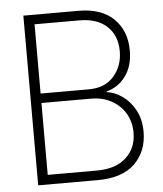

<svg xmlns="http://www.w3.org/2000/svg" viewBox="-52 -774 696 820"><g transform="rotate(-5 295.5 -364.0)"><path d="M78.6 0V-727.5H314.9Q413.6 -727.5 466.1 -675.5Q518.6 -623.5 518.6 -540Q518.6 -473.6 487.1 -430.4Q455.6 -387.2 404.8 -374V-371.1Q439.5 -366.7 472.2 -343.5Q504.9 -320.3 525.9 -280.8Q546.9 -241.2 546.9 -189Q546.9 -105 493.2 -52.5Q439.5 0 333.5 0ZM123 -41H333.5Q415.5 -41 459.7 -82.3Q503.9 -123.5 503.9 -189Q503.9 -234.4 482.7 -270.8Q461.4 -307.1 423.3 -328.1Q385.3 -349.1 335.4 -349.1H123ZM123 -389.6H330.1Q399.4 -389.6 437.5 -433.6Q475.6 -477.5 475.6 -540Q475.6 -607.4 433.6 -647Q391.6 -686.5 314.9 -686.5H123Z"/></g></svg>

Font: Inter Display Extra Light
Style: Regular
Weight: 200
Designer: Rasmus Andersson
Foundry: rsms
Version: Version 4.000;git-4fc901f